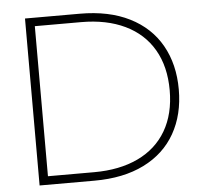

<svg xmlns="http://www.w3.org/2000/svg" viewBox="-54 -770 963 905"><g transform="rotate(-5 427.0 -318.0)"><path d="M97 -713H356Q494 -713 591.5 -664Q689 -615 739.5 -525.5Q790 -436 790 -317Q790 -198 739.5 -109Q689 -20 591.5 28.5Q494 77 356 77H97ZM359 37Q479 37 566.5 -4.5Q654 -46 700.5 -125.5Q747 -205 747 -317Q747 -429 700.5 -509Q654 -589 566.5 -631Q479 -673 359 -673H140V37Z"/></g></svg>

Font: Gmarket Sans TTF Light
Style: Regular
Weight: 300
Designer: Creative Director : Sungho Lee; Art Director : Kiwoong Choi; Project Manager : Sori Yang, Jongwook Yoon; Font Designer :
Foundry: Sandoll Inc.
Version: Version 1.000;hotconv 1.0.109;makeotfexe 2.5.65596